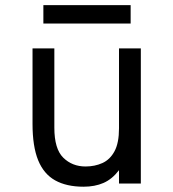

<svg xmlns="http://www.w3.org/2000/svg" viewBox="-20 -694 656 726"><path d="M296 12Q231.5 12 188.5 -12Q145.5 -36 124.2 -88.2Q103 -140.5 103 -225.5V-511H185.5V-211Q185.5 -131 219.2 -97.8Q253 -64.5 303.5 -64.5Q338.5 -64.5 367.2 -77.5Q396 -90.5 413 -122Q430 -153.5 430 -209V-511H512.5V0H430V-50.5Q404 -16.5 371.2 -2.2Q338.5 12 296 12ZM144 -605V-674.5H474V-605Z"/></svg>

Font: Overpass Mono
Style: Regular
Weight: 400
Designer: Delve Withrington, Dave Bailey
Foundry: Delve Fonts LLC
Version: Version 4.000